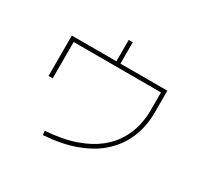

<svg xmlns="http://www.w3.org/2000/svg" viewBox="-169 -1023 1337 1276"><g transform="rotate(30 500.0 -384.5)"><path d="M297 32 294 1Q429 -9 523 -42.5Q617 -76 678 -125Q739 -174 773 -232Q807 -290 821 -349Q835 -408 835 -461V-606H165V-327H133V-637H866V-461Q866 -405 851 -341.5Q836 -278 799.5 -216.5Q763 -155 699 -102.5Q635 -50 536 -14Q437 22 297 32ZM475 -626V-801H506V-626Z"/></g></svg>

Font: Murecho Thin ExtraLight
Style: Regular
Weight: 250
Version: Version 1.010